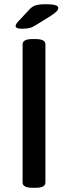

<svg xmlns="http://www.w3.org/2000/svg" viewBox="-20 -887 323 909"><path d="M83 -751Q54 -751 54 -764Q54 -772 65 -784L119 -842Q133 -857 149.5 -862Q166 -867 198 -867Q225 -867 240.5 -863Q256 -859 256 -849Q256 -842 249 -834Q242 -826 219 -811L156 -772Q136 -759 122 -755Q108 -751 83 -751ZM133 2Q87 2 87 -23V-677Q87 -702 133 -702H149Q195 -702 195 -677V-23Q195 2 149 2Z"/></svg>

Font: Asap Medium
Style: Regular
Weight: 500
Designer: Pablo Cosgaya
Foundry: Omnibus-Type
Version: Version 3.001; ttfautohint (v1.8.3)